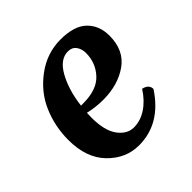

<svg xmlns="http://www.w3.org/2000/svg" viewBox="-156 -717 871 871"><g transform="rotate(-45 280.0 -281.0)"><path d="M291 -246Q243 -246 197 -257Q196 -247 196 -226Q196 -143 227 -101Q258 -59 301 -59Q344 -59 383 -85Q422 -111 451 -157Q487 -149 487 -120Q399 15 260 15Q176 15 113 -49.5Q50 -114 50 -229Q50 -315 83 -392.5Q116 -470 188 -523.5Q260 -577 347.5 -577Q435 -577 476 -537Q517 -497 517 -432Q517 -338 451.5 -292Q386 -246 291 -246ZM333 -515Q282 -515 247 -452Q212 -389 201 -299H216Q303 -299 344.5 -344Q386 -389 386 -452Q386 -478 372.5 -496.5Q359 -515 333 -515Z"/></g></svg>

Font: Merienda One
Style: Regular
Weight: 400
Designer: Eduardo Rodriguez Tunni
Foundry: Eduardo Rodriguez Tunni
Version: Version 1.001